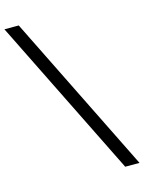

<svg xmlns="http://www.w3.org/2000/svg" viewBox="-142 -843 797 1063"><g transform="rotate(-15 256.5 -311.0)"><path d="M-9 -765 440 143H522L73 -765Z"/></g></svg>

Font: Roboto Serif
Style: Regular
Weight: 400
Designer: Greg Gazdowicz
Foundry: Commercial Type
Version: Version 1.008